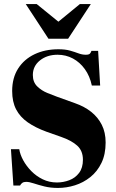

<svg xmlns="http://www.w3.org/2000/svg" viewBox="-20 -915 570 947"><path d="M266 12Q229 12 199 4.5Q169 -3 146.5 -10.5Q124 -18 109 -18Q97 -18 90 -13Q83 -8 79 0H46L34 -179H75Q79 -153 94.5 -124.5Q110 -96 134.5 -71Q159 -46 191 -30.5Q223 -15 261 -15Q292 -15 321.5 -26Q351 -37 370 -62Q389 -87 389 -127Q389 -171 361 -196.5Q333 -222 281 -240L210 -265Q155 -285 117 -311.5Q79 -338 59.5 -375.5Q40 -413 40 -466Q40 -531 69.5 -577Q99 -623 150.5 -647.5Q202 -672 268 -672Q302 -672 325 -665.5Q348 -659 366.5 -652Q385 -645 403 -645Q419 -645 424 -651Q429 -657 431 -664H464L474 -493H433Q423 -540 398.5 -574Q374 -608 339.5 -626.5Q305 -645 264 -645Q212 -645 177 -617Q142 -589 142 -545Q142 -510 163.5 -489Q185 -468 213.5 -456.5Q242 -445 261 -438L350 -406Q396 -390 429.5 -363.5Q463 -337 482 -299.5Q501 -262 501 -212Q501 -154 480.5 -111.5Q460 -69 425.5 -41.5Q391 -14 349.5 -1Q308 12 266 12ZM219 -724 107 -895H161L268 -808L374 -895H428L316 -724Z"/></svg>

Font: Frank Ruhl Libre Black
Style: Regular
Weight: 900
Designer: Yanek Iontef
Foundry: Fontef
Version: Version 6.004